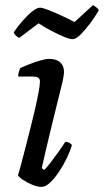

<svg xmlns="http://www.w3.org/2000/svg" viewBox="-20 -730 406 750"><path d="M142 0Q126 0 105.5 -8.5Q85 -17 69 -28Q53 -39 50 -46Q53 -53 60 -79Q67 -105 76.5 -142Q86 -179 96.5 -220Q107 -261 116 -300Q125 -339 130.5 -368.5Q136 -398 136 -411Q136 -423 128.5 -427Q121 -431 107 -431H51Q51 -441 54 -450.5Q57 -460 59 -464Q74 -471 95.5 -479.5Q117 -488 138 -494Q159 -500 172 -500Q200 -500 215 -486.5Q230 -473 230 -449Q230 -441 227 -424.5Q224 -408 217 -381Q210 -354 200 -312.5Q190 -271 175.5 -212Q161 -153 143 -73L153 -66Q163 -76 178 -95.5Q193 -115 209 -137.5Q225 -160 235 -176Q244 -176 251 -172Q258 -168 261 -163Q255 -142 242 -114.5Q229 -87 211.5 -60.5Q194 -34 176 -17Q158 0 142 0ZM263.5 -577Q252.1 -577 229.3 -586.5Q206.5 -596 179.9 -610Q153.3 -624 130.5 -639L55.4 -582Q50.7 -584 43.5 -589.5Q36.4 -595 33.6 -604Q48.8 -626 67.8 -648Q86.8 -670 105.3 -685Q123.8 -700 136.2 -700Q145.7 -700 168.9 -691Q192.2 -682 220.2 -669Q248.3 -656 271.1 -644L343.3 -710Q349 -707 356.1 -701.5Q363.2 -696 366.1 -690Q351.8 -665 332.3 -639Q312.9 -613 294.8 -595Q276.8 -577 263.5 -577Z"/></svg>

Font: Texturina 12pt Medium
Style: Italic
Weight: 500
Italic angle: -11°
Designer: Guillermo Torres Carreño
Foundry: Omnibus-Type
Version: Version 1.002